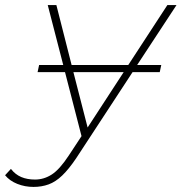

<svg xmlns="http://www.w3.org/2000/svg" viewBox="-131 -539 715 756"><path d="M1 197Q-33 197 -63 185Q-93 173 -111 151L-88 126Q-71 148 -47.5 158Q-24 168 7 168Q42 168 73 148Q104 128 140 73L190 -3L125 -255H17L23 -283H118L57 -519H91L151 -283H374L528 -519H564L409 -283H504L498 -255H391L169 84Q140 127 114 152Q88 177 60.5 187Q33 197 1 197ZM214 -37 356 -255H158Z"/></svg>

Font: Montserrat Thin ExtraLight
Style: Italic
Weight: 250
Italic angle: -11.3°
Version: Version 9.000